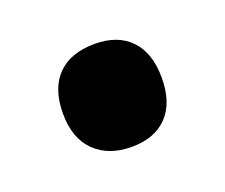

<svg xmlns="http://www.w3.org/2000/svg" viewBox="-47 -228 358 305"><g transform="rotate(-20 131.5 -76.0)"><path d="M48 -76Q48 -118 70 -140.5Q92 -163 133 -163Q172 -163 193.5 -140.5Q215 -118 215 -76Q215 -34 193.5 -11.5Q172 11 133 11Q94 11 71 -11.5Q48 -34 48 -76Z"/></g></svg>

Font: Noto Sans Myanmar UI ExtraCondensed ExtraBold
Style: Regular
Weight: 800
Width: 2
Designer: Monotype Design Team
Foundry: Monotype Imaging Inc.
Version: Version 2.103; ttfautohint (v1.8.4.7-5d5b)